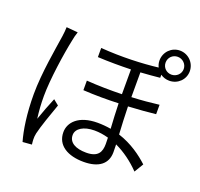

<svg xmlns="http://www.w3.org/2000/svg" viewBox="-151 -1026 1301 1246"><g transform="rotate(20 500.0 -403.5)"><path d="M221 -741 142 -748C142 -729 139 -704 136 -682C124 -599 90 -413 90 -267C90 -131 107 -23 128 50L191 45C190 34 188 21 188 11C187 -1 189 -19 192 -33C203 -81 239 -185 263 -251L226 -281C208 -239 182 -171 166 -124C159 -178 156 -224 156 -278C156 -392 184 -581 205 -679C208 -697 215 -725 221 -741ZM824 -752C824 -787 851 -814 886 -814C920 -814 949 -787 949 -752C949 -718 920 -691 886 -691C851 -691 824 -718 824 -752ZM639 -166 640 -122C640 -67 621 -26 539 -26C466 -26 418 -52 418 -104C418 -149 468 -180 542 -180C574 -180 607 -175 639 -166ZM782 -752C782 -735 786 -720 793 -706C683 -693 542 -687 399 -698V-635C477 -631 556 -631 628 -633V-462C549 -460 466 -461 384 -467V-401C465 -396 549 -396 628 -399C629 -343 633 -280 636 -226C607 -231 576 -234 544 -234C412 -234 355 -168 355 -101C355 -9 435 36 544 36C648 36 705 -9 705 -89L704 -143C766 -114 825 -71 876 -18L914 -81C863 -128 793 -180 700 -210C697 -269 693 -337 692 -401C763 -405 828 -410 881 -416V-481C825 -474 761 -468 692 -465V-636C741 -639 786 -643 825 -647V-668C842 -656 863 -649 886 -649C944 -649 991 -694 991 -752C991 -810 944 -857 886 -857C828 -857 782 -810 782 -752Z"/></g></svg>

Font: Noto Sans JP DemiLight
Style: Regular
Weight: 350
Designer: Ryoko NISHIZUKA 西塚涼子 (kana, bopomofo & ideographs); Paul D. Hunt (Latin, Greek & Cyrillic); Sandoll Communications 산돌커뮤니
Foundry: Adobe
Version: Version 2.004;hotconv 1.0.118;makeotfexe 2.5.65603